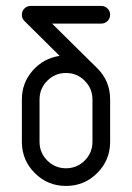

<svg xmlns="http://www.w3.org/2000/svg" viewBox="-20 -608 440 640"><path d="M82.4 -588.2H317.6Q330 -588.2 338.5 -579.7Q347.1 -571.2 347.1 -558.8Q347.1 -546.5 338.5 -537.9Q330 -529.4 317.6 -529.4H153.5L303.5 -381.2Q347.1 -338.8 347.1 -276.5V-135.3Q347.1 -74.1 304.1 -31.2Q261.2 11.8 200 11.8Q138.8 11.8 95.9 -31.2Q52.9 -74.1 52.9 -135.3V-276.5Q52.9 -331.8 88.8 -372.6Q124.7 -413.5 178.8 -421.8L61.8 -537.6Q52.9 -546.5 52.9 -558.8Q52.9 -571.2 61.5 -579.7Q70 -588.2 82.4 -588.2ZM111.8 -276.5V-135.3Q111.8 -98.8 137.6 -72.9Q163.5 -47.1 200 -47.1Q236.5 -47.1 262.4 -72.9Q288.2 -98.8 288.2 -135.3V-276.5Q288.2 -312.9 262.4 -338.8Q236.5 -364.7 200 -364.7Q163.5 -364.7 137.6 -338.8Q111.8 -312.9 111.8 -276.5Z"/></svg>

Font: OpenGost Type B TT
Style: Regular
Weight: 400
Version: Version 0.3